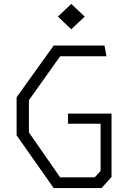

<svg xmlns="http://www.w3.org/2000/svg" viewBox="-20 -963 660 983"><path d="M255 0H500L551 -57V-381.5H328V-329.5H495V-88L465 -55H288L128 -285V-450L288 -675H525L515 -730H255L65 -465V-270ZM276.5 -878 345 -813 413.5 -878 345 -943Z"/></svg>

Font: Monaspace Krypton ExtraLight
Style: Regular
Weight: 200
Designer: Riley Cran & the Lettermatic Team
Foundry: Lettermatic
Version: Version 1.101 (Monaspace Krypton)